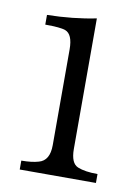

<svg xmlns="http://www.w3.org/2000/svg" viewBox="-64 -554 429 590"><g transform="rotate(10 150.5 -258.5)"><path d="M275.9 -9.8H38.1V-37.6Q70.8 -37.6 91.8 -43.9Q125 -52.7 125 -101.1V-399.9Q125 -447.3 101.1 -456.1Q85.9 -461.9 38.1 -461.9V-492.2Q119.6 -493.7 190.9 -508.3V-101.1Q190.9 -56.2 213.9 -46.9Q236.3 -37.6 275.9 -37.6Z"/></g></svg>

Font: I.MingCP
Style: Regular
Weight: 400
Designer: I.Font Project
Version: Version 8.000; Sep 06, 2022